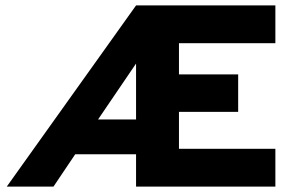

<svg xmlns="http://www.w3.org/2000/svg" viewBox="-20 -687 1056 707"><path d="M341 -247H481V-453ZM5 0 481 -667H994V-528H639V-413H857V-275H639V-139H994V0H481V-119H257L177 0Z"/></svg>

Font: Atkinson Hyperlegible Pro
Style: Bold
Weight: 700
Designer: Elliott Scott, Megan Eiswerth, Linus Boman, Theodore Petrosky, Jacob Perez
Foundry: Braille Institute
Version: Version 1.5.1